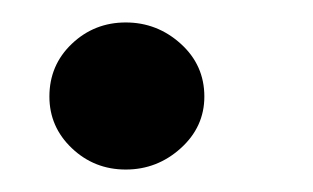

<svg xmlns="http://www.w3.org/2000/svg" viewBox="-20 -141 279 171"><path d="M92 10Q64 10 44 -9Q24 -28 24 -55Q24 -83 44 -102Q64 -121 92 -121Q120 -121 141 -102Q162 -83 162 -55Q162 -28 141 -9Q120 10 92 10Z"/></svg>

Font: Alumni Sans ExtraBold
Style: Italic
Weight: 800
Italic angle: -8°
Designer: Robert E. Leuschke
Foundry: Robert E. Leuschke
Version: Version 1.016